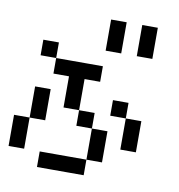

<svg xmlns="http://www.w3.org/2000/svg" viewBox="-73 -692 708 759"><g transform="rotate(10 281.0 -312.5)"><path d="M125 0V-62.5H187.5V0ZM187.5 0V-62.5H250V0ZM250 0V-62.5H312.5V0ZM312.5 -62.5V-125H375V-62.5ZM312.5 -125V-187.5H375V-125ZM187.5 -250V-312.5H250V-250ZM250 -187.5V-250H312.5V-187.5ZM375 -250V-312.5H437.5V-250ZM437.5 -187.5V-250H500V-187.5ZM437.5 -125V-187.5H500V-125ZM0 -62.5V-125H62.5V-62.5ZM62.5 -187.5V-250H125V-187.5ZM62.5 -250V-312.5H125V-250ZM0 -125V-187.5H62.5V-125ZM62.5 -437.5V-500H125V-437.5ZM125 -375V-437.5H187.5V-375ZM187.5 -375V-437.5H250V-375ZM250 -375V-437.5H312.5V-375ZM187.5 -312.5V-375H250V-312.5ZM312.5 -562.5V-625H375V-562.5ZM312.5 -500V-562.5H375V-500ZM437.5 -562.5V-625H500V-562.5ZM437.5 -500V-562.5H500V-500Z"/></g></svg>

Font: AprilSans
Style: Regular
Weight: 400
Designer: typesprite
Version: Version 1.001;PS 001.001;hotconv 1.0.88;makeotf.lib2.5.64775